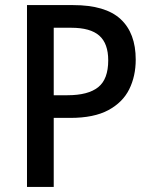

<svg xmlns="http://www.w3.org/2000/svg" viewBox="-20 -734 595 754"><path d="M267 -714Q394 -714 453.5 -659Q513 -604 513 -500Q513 -435 487.5 -383.5Q462 -332 405.5 -301.5Q349 -271 256 -271H191V0H86V-714ZM260 -625H191V-360H245Q326 -360 365.5 -391.5Q405 -423 405 -497Q405 -563 370 -594Q335 -625 260 -625Z"/></svg>

Font: Noto Sans Ethiopic SemiCondensed Medium
Style: Regular
Weight: 500
Width: 4
Designer: Monotype Design Team
Foundry: Monotype Imaging Inc.
Version: Version 2.102; ttfautohint (v1.8.4.7-5d5b)